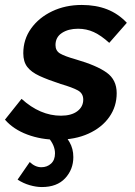

<svg xmlns="http://www.w3.org/2000/svg" viewBox="-45 -554 545 775"><path d="M186 10Q121 10 65 -11Q9 -32 -25 -71L42 -155Q117 -87 201 -87Q243 -87 267 -105Q291 -123 291 -152Q291 -177 269.5 -189Q248 -201 200 -215Q148 -232 114.5 -247.5Q81 -263 65 -284Q49 -305 49 -339Q49 -395 80.5 -439Q112 -483 165.5 -508.5Q219 -534 285 -534Q342 -534 387 -516.5Q432 -499 467 -462L396 -381Q363 -411 333.5 -424.5Q304 -438 270 -438Q231 -438 205 -421Q179 -404 179 -372Q179 -349 197.5 -338Q216 -327 262 -314Q345 -290 385.5 -261Q426 -232 426 -178Q426 -124 396 -81.5Q366 -39 312 -14.5Q258 10 186 10ZM124 201Q101 201 75 193.5Q49 186 26 171L75 100Q97 121 122 121Q145 121 161 106.5Q177 92 177 65Q177 32 149 0L198 -29Q220 -7 235.5 19.5Q251 46 251 80Q251 130 218 165.5Q185 201 124 201Z"/></svg>

Font: Raleway
Style: Bold Italic
Weight: 700
Italic angle: -12°
Designer: Matt McInerney, Pablo Impallari, Rodrigo Fuenzalida
Foundry: Matt McInerney, Pablo Impallari, Rodrigo Fuenzalida
Version: Version 4.101;RELEASE